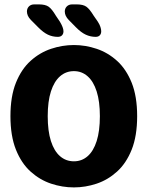

<svg xmlns="http://www.w3.org/2000/svg" viewBox="-20 -826 659 857"><path d="M309.9 10.5Q258.2 10.5 208 -6.2Q157.8 -23 116.7 -60Q75.6 -96.9 51.1 -158Q26.6 -219.2 26.6 -307.5Q26.6 -395.8 51.1 -456.7Q75.6 -517.6 116.7 -554.5Q157.8 -591.5 208 -608.2Q258.2 -625 309.9 -625Q361.2 -625 411.3 -608.2Q461.4 -591.5 502.3 -554.5Q543.2 -517.6 567.8 -456.7Q592.2 -395.8 592.2 -307.5Q592.2 -219.2 567.8 -158Q543.2 -96.9 502.3 -60Q461.4 -23 411.3 -6.2Q361.2 10.5 309.9 10.5ZM309.9 -106Q345.1 -106 371.1 -128.8Q397.2 -151.5 411.5 -196.4Q425.8 -241.3 425.8 -307.5Q425.8 -373.2 411.5 -417.9Q397.2 -462.6 371.1 -485.5Q345.1 -508.5 309.9 -508.5Q274.3 -508.5 248 -485.5Q221.7 -462.6 207.3 -417.9Q193 -373.2 193 -307.5Q193 -241.3 207.3 -196.4Q221.7 -151.5 248 -128.8Q274.3 -106 309.9 -106ZM238.3 -661.5Q214.3 -661.5 193.6 -671.4Q172.9 -681.3 150.2 -704.4L118 -736.8Q108.4 -746.5 104.3 -756.1Q100.2 -765.8 100.2 -774.6Q100.2 -788.2 109.1 -797.3Q118 -806.4 133.2 -806.4H153.7Q182.2 -806.4 196.9 -796.2Q211.7 -786 229.4 -755.8L247.2 -729.4Q263.3 -702.5 263.3 -686.5Q263.3 -675 256.7 -668.2Q250 -661.5 238.3 -661.5ZM407.2 -661.5Q383.7 -661.5 362.5 -671.4Q341.4 -681.3 318.8 -704.4L286.9 -736.8Q269.2 -755.1 269.2 -774.6Q269.2 -788.2 278.2 -797.3Q287.3 -806.4 302.4 -806.4H322.5Q351.1 -806.4 365.6 -796Q380.1 -785.6 398.2 -755.8L416.5 -729.4Q424.8 -716.6 428.2 -705.8Q431.8 -695.1 431.8 -686.5Q431.8 -675 425.3 -668.2Q418.8 -661.5 407.2 -661.5Z"/></svg>

Font: Sono ExtraLight
Style: Regular
Weight: 200
Designer: Tyler Finck
Foundry: Tyler Finck
Version: Version 2.112